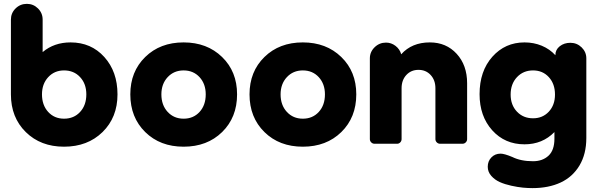

<svg xmlns="http://www.w3.org/2000/svg" viewBox="-20 -739 3071 987"><path d="M309.1 -128.9Q359.9 -128.9 391.8 -163.6Q423.8 -198.2 423.8 -253.9Q423.8 -308.1 391.8 -342.5Q359.9 -377 309.1 -377Q259.8 -377 227.8 -342.3Q195.8 -307.6 195.8 -253.9Q195.8 -198.7 227.5 -163.8Q259.3 -128.9 309.1 -128.9ZM36.1 -253.9V-638.2Q36.1 -671.9 60.1 -695.6Q84 -719.2 118.2 -719.2Q151.4 -719.2 175.3 -695.6Q199.2 -671.9 199.2 -638.2V-471.2Q258.3 -521 342.8 -521Q448.7 -521 516.4 -445.8Q584 -370.6 584 -253.9Q584 -135.3 507.1 -60.1Q430.2 15.1 309.1 15.1Q189 15.1 112.5 -60.1Q36.1 -135.3 36.1 -253.9Z M923.8 15.1Q803.2 15.1 726.6 -60.1Q649.9 -135.3 649.9 -253.9Q649.9 -371.1 726.6 -446Q803.2 -521 923.8 -521Q1044.4 -521 1121.6 -446Q1198.7 -371.1 1198.7 -253.9Q1198.7 -135.3 1121.8 -60.1Q1044.9 15.1 923.8 15.1ZM923.8 -128.9Q974.1 -128.9 1005.9 -163.6Q1037.6 -198.2 1037.6 -253.9Q1037.6 -307.6 1005.9 -342.3Q974.1 -377 923.8 -377Q874 -377 841.8 -342.3Q809.6 -307.6 809.6 -253.9Q809.6 -198.7 841.8 -163.8Q874 -128.9 923.8 -128.9Z M1536.6 15.1Q1416 15.1 1339.4 -60.1Q1262.7 -135.3 1262.7 -253.9Q1262.7 -371.1 1339.4 -446Q1416 -521 1536.6 -521Q1657.2 -521 1734.4 -446Q1811.5 -371.1 1811.5 -253.9Q1811.5 -135.3 1734.6 -60.1Q1657.7 15.1 1536.6 15.1ZM1536.6 -128.9Q1586.9 -128.9 1618.7 -163.6Q1650.4 -198.2 1650.4 -253.9Q1650.4 -307.6 1618.7 -342.3Q1586.9 -377 1536.6 -377Q1486.8 -377 1454.6 -342.3Q1422.4 -307.6 1422.4 -253.9Q1422.4 -198.7 1454.6 -163.8Q1486.8 -128.9 1536.6 -128.9Z M2218.3 -23.9V-285.2Q2218.3 -327.1 2193.8 -353.5Q2169.4 -379.9 2131.3 -379.9Q2093.3 -379.9 2068.8 -353.5Q2044.4 -327.1 2044.4 -285.2V-23.9Q2044.4 -14.2 2037.6 -7.1Q2030.8 0 2021.5 0H1905.3Q1895.5 0 1888.4 -7.1Q1881.3 -14.2 1881.3 -23.9V-439Q1881.3 -472.2 1905.8 -496.1Q1930.2 -520 1964.4 -520Q1991.2 -520 2013.2 -503.2Q2035.2 -486.3 2042.5 -460Q2097.2 -521 2189.5 -521Q2273.9 -521 2327.6 -462.4Q2381.3 -403.8 2381.3 -311V-23.9Q2381.3 -14.2 2374.3 -7.1Q2367.2 0 2357.4 0H2242.2Q2232.4 0 2225.3 -7.1Q2218.3 -14.2 2218.3 -23.9Z M2833 -252.9Q2833 -307.6 2801.5 -342.3Q2770 -377 2720.2 -377Q2669.9 -377 2637.5 -342.3Q2605 -307.6 2605 -252.9Q2605 -199.2 2637.5 -165Q2669.9 -130.9 2720.2 -130.9Q2769.5 -130.9 2801.3 -165Q2833 -199.2 2833 -252.9ZM2445.3 -254.9Q2445.3 -373.5 2511 -447.3Q2576.7 -521 2676.3 -521Q2724.1 -521 2765.1 -503.9Q2806.2 -486.8 2835 -455.1V-456.1Q2835 -483.4 2857.4 -501.2Q2879.9 -519 2912.1 -519Q2945.8 -519 2970 -495.4Q2994.1 -471.7 2994.1 -439V-29.8Q2994.1 52.7 2959 111.6Q2923.8 170.4 2862.1 199.2Q2800.3 228 2717.3 228Q2694.3 228 2668.2 225.6Q2642.1 223.1 2608.6 215.8Q2575.2 208.5 2549.3 197Q2523.4 185.5 2505.4 165Q2487.3 144.5 2487.3 118.2Q2487.3 89.4 2506.1 70.1Q2524.9 50.8 2553.2 50.8Q2572.3 50.8 2613.3 67.9Q2657.2 89.8 2720.2 89.8Q2769 89.8 2799.6 61.5Q2830.1 33.2 2830.1 -25.9V-60.1Q2768.6 2.9 2676.3 2.9Q2575.2 2.9 2510.3 -69.3Q2445.3 -141.6 2445.3 -254.9Z"/></svg>

Font: LT Saeada
Style: Bold
Weight: 700
Designer: Daniel Lyons
Foundry: LyonsType
Version: Version 1.001